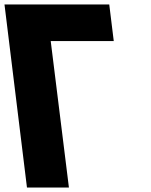

<svg xmlns="http://www.w3.org/2000/svg" viewBox="-54 -845 681 865"><path d="M174.5 -660 256.5 0H67.5L-33.8 -825H438.2L458.5 -660Z"/></svg>

Font: Hussar
Style: BdOpOblOne
Weight: 700
Foundry: Cannot Into Space Fonts
Version: Version 2.00